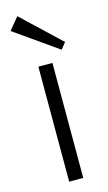

<svg xmlns="http://www.w3.org/2000/svg" viewBox="-122 -829 488 871"><g transform="rotate(-15 122.0 -393.0)"><path d="M155 -540V0H89V-540ZM235 -617 211 -587 9 -729 56 -786Z"/></g></svg>

Font: Pathway Extreme 8pt Thin 12pt ExtraLight
Style: Regular
Weight: 250
Version: Version 1.001;gftools[0.9.26]